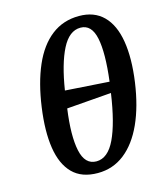

<svg xmlns="http://www.w3.org/2000/svg" viewBox="-115 -857 825 955"><g transform="rotate(-15 297.5 -379.5)"><path d="M271 10Q188 10 141.5 -37Q95 -84 81.5 -171Q68 -258 85 -379Q102 -500 140 -587.5Q178 -675 238.5 -722Q299 -769 381 -769Q459 -769 506 -722Q553 -675 567.5 -587Q582 -499 565 -378Q548 -258 508.5 -171Q469 -84 409 -37Q349 10 271 10ZM444 -414Q462 -559 446 -635Q430 -711 373 -711Q315 -711 277 -636.5Q239 -562 218 -429ZM279 -48Q338 -48 376 -127.5Q414 -207 436 -358L206 -340Q187 -203 203.5 -125.5Q220 -48 279 -48Z"/></g></svg>

Font: Noto Serif SemiCondensed SemiBold
Style: Italic
Weight: 600
Width: 4
Italic angle: -12°
Designer: Monotype Design Team
Foundry: Monotype Imaging Inc.
Version: Version 2.014; ttfautohint (v1.8.4.7-5d5b)